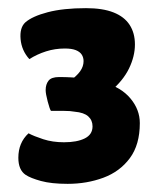

<svg xmlns="http://www.w3.org/2000/svg" viewBox="-20 -730 388 471"><path d="M146 -279Q106 -279 80.5 -286Q55 -293 43 -301Q25 -313 25 -343Q25 -380 50 -403Q63 -396 86 -388.5Q109 -381 137 -381Q169 -381 188 -390.5Q207 -400 207 -420Q207 -435 196.5 -444.5Q186 -454 163 -456Q153 -458 136.5 -458Q120 -458 105 -458Q102 -462 97 -481Q92 -500 92 -509Q92 -523 99 -532Q106 -541 125 -541Q157 -541 186 -537.5Q215 -534 236 -527Q277 -516 300 -488.5Q323 -461 323 -428Q323 -375 298.5 -342Q274 -309 233.5 -294Q193 -279 146 -279ZM250 -505 148 -529Q168 -543 176.5 -555Q185 -567 185 -580Q185 -589 180.5 -596Q176 -603 166 -607Q156 -611 139 -611Q115 -611 93 -604Q71 -597 52 -585Q33 -606 30.5 -634Q28 -662 42 -675Q59 -690 97 -700Q135 -710 191 -710Q232 -710 258.5 -699.5Q285 -689 298 -669Q311 -649 311 -621Q311 -592 296.5 -562Q282 -532 250 -505Z"/></svg>

Font: Yanone Kaffeesatz
Style: Bold
Weight: 700
Designer: Yanone (Cyrillic: Daniel Pouzeot, Huerta Tipografica, and Cyreal)
Foundry: Yanone
Version: Version 2.003